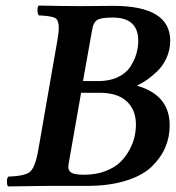

<svg xmlns="http://www.w3.org/2000/svg" viewBox="-20 -667 633 689"><path d="M311 -562 277.8 -376H332Q373 -376 402.8 -390.1Q432.6 -404.3 447.5 -427.2Q462.4 -450.2 469.2 -473.4Q476.1 -496.6 476.1 -520.5Q476.1 -604 384.8 -604Q341.8 -604 328.4 -595Q314.9 -585.9 311 -562ZM271 -334 227.1 -84Q225.1 -73.2 225.1 -67.9Q225.1 -53.2 237.3 -46.6Q249.5 -40 282.2 -40Q324.7 -40 358.4 -53Q392.1 -65.9 412.1 -85.7Q432.1 -105.5 445.3 -130.6Q458.5 -155.8 463.1 -177.7Q467.8 -199.7 467.8 -219.7Q467.8 -272.5 434.8 -303.2Q401.9 -334 338.9 -334ZM269 -645Q293 -645 329.6 -645.5Q366.2 -646 386.2 -646Q590.8 -646 590.8 -521Q590.8 -487.3 577.1 -458Q563.5 -428.7 542.2 -409.2Q521 -389.6 504.4 -378.4Q487.8 -367.2 473.1 -360.8V-358.9Q588.9 -325.7 588.9 -216.8Q588.9 -174.8 573 -137.7Q557.1 -100.6 524.2 -68.8Q491.2 -37.1 431.9 -18.6Q372.6 0 293 0H155.8Q57.6 1 8.8 2Q4.9 -2.9 4.9 -15.9Q4.9 -28.8 9.8 -33.2Q66.9 -35.2 85.9 -49.1Q105 -63 116.2 -122.1L186 -522.9Q190.9 -549.8 190.9 -566.9Q190.9 -595.7 177 -602.8Q163.1 -609.9 119.1 -611.8Q115.2 -616.7 114.5 -629.4Q113.8 -642.1 119.1 -647Q219.2 -645 269 -645Z"/></svg>

Font: Linux Libertine
Style: Semibold Italic
Weight: 600
Italic angle: -11.5°
Designer: Philipp H. Poll
Foundry: Philipp H. Poll
Version: Version 5.1.2 ; ttfautohint (v0.9)